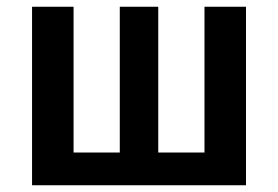

<svg xmlns="http://www.w3.org/2000/svg" viewBox="-20 -549 824 569"><path d="M709 0H75V-529H198V-97H335V-529H449V-97H586V-529H709Z"/></svg>

Font: Trujillo Medium
Style: Regular
Weight: 500
Designer: Fira Sans original fonts by bBox Type GmbH, Carrois Corporate GbR, & Edenspiekermann AG / Changes by Cristiano Sobral
Foundry: Fira Sans original fonts by bBox Type GmbH, Carrois Corporate GbR, & Edenspiekermann AG / Changes by Cristiano Sobral
Version: Version 4.301;October 17, 2021;FontCreator 14.0.0.2814 64-bi